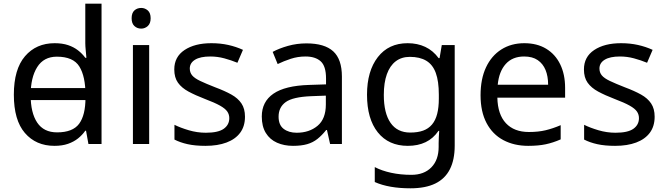

<svg xmlns="http://www.w3.org/2000/svg" viewBox="-20 -780 3611 1040"><path d="M104 -238V-303H480V-238ZM275 10Q175 10 115 -59.5Q55 -129 55 -267Q55 -405 115.5 -475.5Q176 -546 276 -546Q318 -546 349 -535.5Q380 -525 403 -507Q426 -489 442 -467H448Q447 -480 444.5 -505.5Q442 -531 442 -546V-760H530V0H459L446 -72H442Q426 -49 403 -30.5Q380 -12 348.5 -1Q317 10 275 10ZM289 -63Q374 -63 408.5 -109.5Q443 -156 443 -250V-266Q443 -366 410 -419.5Q377 -473 288 -473Q217 -473 181.5 -416.5Q146 -360 146 -265Q146 -169 181.5 -116Q217 -63 289 -63Z M788 -536V0H700V-536ZM745 -737Q765 -737 780.5 -723.5Q796 -710 796 -681Q796 -653 780.5 -639Q765 -625 745 -625Q723 -625 708 -639Q693 -653 693 -681Q693 -710 708 -723.5Q723 -737 745 -737Z M1307 -148Q1307 -96 1281 -61Q1255 -26 1207 -8Q1159 10 1093 10Q1037 10 996.5 1Q956 -8 925 -24V-104Q957 -88 1002.5 -74.5Q1048 -61 1095 -61Q1162 -61 1192 -82.5Q1222 -104 1222 -140Q1222 -160 1211 -176Q1200 -192 1171.5 -208Q1143 -224 1090 -244Q1038 -264 1001 -284Q964 -304 944 -332Q924 -360 924 -404Q924 -472 979.5 -509Q1035 -546 1125 -546Q1174 -546 1216.5 -536.5Q1259 -527 1296 -510L1266 -440Q1232 -454 1195 -464Q1158 -474 1119 -474Q1065 -474 1036.5 -456.5Q1008 -439 1008 -409Q1008 -387 1021 -371.5Q1034 -356 1064.5 -341.5Q1095 -327 1146 -307Q1197 -288 1233 -268Q1269 -248 1288 -219.5Q1307 -191 1307 -148Z M1640 -545Q1738 -545 1785 -502Q1832 -459 1832 -365V0H1768L1751 -76H1747Q1724 -47 1699.5 -27.5Q1675 -8 1643.5 1Q1612 10 1567 10Q1519 10 1480.5 -7Q1442 -24 1420 -59.5Q1398 -95 1398 -149Q1398 -229 1461 -272.5Q1524 -316 1655 -320L1746 -323V-355Q1746 -422 1717 -448Q1688 -474 1635 -474Q1593 -474 1555 -461.5Q1517 -449 1484 -433L1457 -499Q1492 -518 1540 -531.5Q1588 -545 1640 -545ZM1666 -259Q1566 -255 1527.5 -227Q1489 -199 1489 -148Q1489 -103 1516.5 -82Q1544 -61 1587 -61Q1655 -61 1700 -98.5Q1745 -136 1745 -214V-262Z M2188 -546Q2241 -546 2283.5 -526Q2326 -506 2356 -465H2361L2373 -536H2443V9Q2443 85 2417 136.5Q2391 188 2338 214Q2285 240 2203 240Q2145 240 2096.5 231.5Q2048 223 2010 206V125Q2048 145 2099 156Q2150 167 2208 167Q2277 167 2316.5 126.5Q2356 86 2356 16V-5Q2356 -17 2357 -39.5Q2358 -62 2359 -71H2355Q2327 -30 2285.5 -10Q2244 10 2189 10Q2085 10 2026.5 -63Q1968 -136 1968 -267Q1968 -395 2026.5 -470.5Q2085 -546 2188 -546ZM2200 -472Q2155 -472 2123.5 -448Q2092 -424 2075.5 -378Q2059 -332 2059 -266Q2059 -167 2095.5 -114.5Q2132 -62 2202 -62Q2243 -62 2272 -72.5Q2301 -83 2320 -105.5Q2339 -128 2348 -163Q2357 -198 2357 -246V-267Q2357 -340 2340.5 -385Q2324 -430 2289 -451Q2254 -472 2200 -472Z M2820 -546Q2889 -546 2938.5 -516Q2988 -486 3014.5 -431.5Q3041 -377 3041 -304V-251H2674Q2676 -160 2720.5 -112.5Q2765 -65 2845 -65Q2896 -65 2935.5 -74.5Q2975 -84 3017 -102V-25Q2976 -7 2936 1.5Q2896 10 2841 10Q2765 10 2706.5 -21Q2648 -52 2615.5 -113.5Q2583 -175 2583 -264Q2583 -352 2612.5 -415Q2642 -478 2695.5 -512Q2749 -546 2820 -546ZM2819 -474Q2756 -474 2719.5 -433.5Q2683 -393 2676 -321H2949Q2949 -367 2935 -401Q2921 -435 2892.5 -454.5Q2864 -474 2819 -474Z M3526 -148Q3526 -96 3500 -61Q3474 -26 3426 -8Q3378 10 3312 10Q3256 10 3215.5 1Q3175 -8 3144 -24V-104Q3176 -88 3221.5 -74.5Q3267 -61 3314 -61Q3381 -61 3411 -82.5Q3441 -104 3441 -140Q3441 -160 3430 -176Q3419 -192 3390.5 -208Q3362 -224 3309 -244Q3257 -264 3220 -284Q3183 -304 3163 -332Q3143 -360 3143 -404Q3143 -472 3198.5 -509Q3254 -546 3344 -546Q3393 -546 3435.5 -536.5Q3478 -527 3515 -510L3485 -440Q3451 -454 3414 -464Q3377 -474 3338 -474Q3284 -474 3255.5 -456.5Q3227 -439 3227 -409Q3227 -387 3240 -371.5Q3253 -356 3283.5 -341.5Q3314 -327 3365 -307Q3416 -288 3452 -268Q3488 -248 3507 -219.5Q3526 -191 3526 -148Z"/></svg>

Font: uguzrati85
Style: Book
Weight: 400
Designer: Jelle Bosma - Monotype Design Team, Universal Thirst
Foundry: Monotype Imaging Inc.
Version: Version 2.106